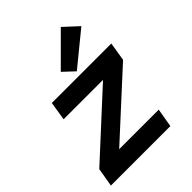

<svg xmlns="http://www.w3.org/2000/svg" viewBox="-220 -899 1016 1016"><g transform="rotate(-45 288.0 -390.5)"><path d="M9 0H454L472 -105H176L525 -425L542 -530H97L80 -425H375L27 -105ZM309 -555 495 -707 415 -781 247 -613Z"/></g></svg>

Font: Iosevka Sparkle Oblique
Style: Bold
Weight: 700
Italic angle: -9°
Designer: Belleve Invis
Foundry: Belleve Invis
Version: Version 4.5.0; ttfautohint (v1.8.3)